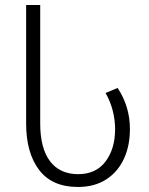

<svg xmlns="http://www.w3.org/2000/svg" viewBox="-20 -734 591 764"><path d="M290 10Q187 10 135.5 -58Q84 -126 84 -242V-714H140V-243Q140 -144 179 -92.5Q218 -41 291 -41Q362 -41 400 -91.5Q438 -142 438 -220Q438 -257 428.5 -294Q419 -331 400 -364L448 -384Q472 -348 484.5 -307Q497 -266 497 -220Q497 -154 473 -102Q449 -50 402.5 -20Q356 10 290 10Z"/></svg>

Font: Noto Sans Georgian SemiCondensed Light
Style: Regular
Weight: 300
Width: 4
Designer: Monotype Design Team, Akaki Razmadze
Foundry: Google LLC
Version: Version 2.005; ttfautohint (v1.8.4.7-5d5b)